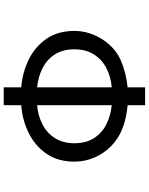

<svg xmlns="http://www.w3.org/2000/svg" viewBox="97 -900 806 1040"><g transform="rotate(-90 500.0 -380.0)"><path d="M450.2 2.9V-91.8Q417 -94.7 384.3 -101.6Q351.6 -108.4 320.3 -121.1Q267.6 -142.6 228 -181.6Q188.5 -220.7 166.5 -272Q144.5 -323.2 144.5 -379.9Q144.5 -468.8 187 -530.8Q229.5 -592.8 299.3 -627.4Q369.1 -662.1 450.2 -668V-762.7H546.9V-668Q628.9 -661.1 698.2 -627Q767.6 -592.8 810.1 -530.8Q852.5 -468.8 852.5 -379.9Q852.5 -337.9 839.8 -298.3Q827.1 -258.8 803.7 -223.6Q757.8 -156.2 691.4 -127.9Q625 -99.6 546.9 -91.8V2.9ZM450.2 -177.7V-582Q392.6 -577.1 345.7 -552.7Q298.8 -528.3 271.5 -484.9Q244.1 -441.4 244.1 -379.9Q244.1 -317.4 271.5 -274.4Q298.8 -231.4 345.7 -207.5Q392.6 -183.6 450.2 -177.7ZM546.9 -177.7Q604.5 -182.6 651.4 -207Q698.2 -231.4 725.6 -274.9Q752.9 -318.4 752.9 -379.9Q752.9 -442.4 725.6 -485.4Q698.2 -528.3 651.4 -552.2Q604.5 -576.2 546.9 -582Z"/></g></svg>

Font: Kosugi
Style: Regular
Weight: 400
Version: Version 4.002